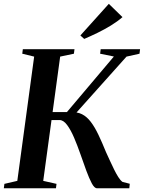

<svg xmlns="http://www.w3.org/2000/svg" viewBox="-30 -1006 768 1026"><path d="M488 0Q474.5 0 460.5 -26.2Q446.5 -52.5 431.2 -94Q416 -135.5 399.8 -182.2Q383.5 -229 365.8 -270.5Q348 -312 328.5 -338.2Q309 -364.5 288 -364.5H194L199 -407H327.5L578.5 -704L505 -719L508 -743H718.5L715.5 -719L646 -703.5L344.5 -366.5L348.5 -406Q383 -408.5 408.5 -395.5Q434 -382.5 455 -355Q476 -327.5 495.5 -286.8Q515 -246 536.5 -193Q546.5 -171.5 557.5 -147.2Q568.5 -123 579.8 -100.2Q591 -77.5 602.2 -59.8Q613.5 -42 624.5 -34L663.5 -24L661 0ZM-9.5 0 -6.5 -23.5 62.5 -39.5 152.5 -703.5 89 -719 92 -743H368L365 -719L291.5 -703.5L201 -39.5L272 -23.5L269 0ZM420 -798 399.5 -816.5 551.5 -985.5 624.5 -914.5Q597.5 -891 562.8 -869.8Q528 -848.5 491 -830.5Q454 -812.5 420 -798Z"/></svg>

Font: Merriweather 120pt SemiBold
Style: Italic
Weight: 600
Italic angle: -7.8°
Version: Version 2.101